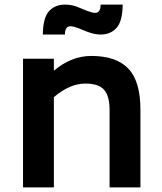

<svg xmlns="http://www.w3.org/2000/svg" viewBox="-20 -814 705 834"><path d="M80 0ZM590 -337V0H456V-337Q456 -396 432.5 -423.5Q409 -451 351 -451Q283 -451 214 -392V0H80V-559H214V-507Q290 -571 377 -571Q485 -571 537.5 -516Q590 -461 590 -337ZM262 -794Q294 -794 321 -782L358 -767Q382 -758 393 -758Q417 -758 417 -794H513Q512 -721 486 -692.5Q460 -664 417 -664Q391 -664 359 -676L322 -691Q298 -700 286 -700Q262 -700 262 -664H166Q167 -737 193 -765.5Q219 -794 262 -794Z"/></svg>

Font: Biryani
Style: Bold
Weight: 700
Designer: Dan Reynolds and Mathieu Reguer
Foundry: Dan Reynolds and Mathieu Reguer
Version: Version 1.004; ttfautohint (v1.1) -l 5 -r 5 -G 72 -x 0 -D la